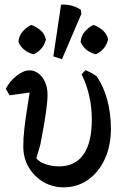

<svg xmlns="http://www.w3.org/2000/svg" viewBox="-20 -784 528 824"><path d="M253 20Q205 20 165.5 -3.5Q126 -27 103 -66.5Q80 -106 80 -155Q80 -175 81 -192.5Q82 -210 85 -236.5Q88 -263 94.5 -305.5Q101 -348 112 -417L137 -391L21 -375L5 -403Q22 -436 51.5 -459Q81 -482 106 -482Q128 -482 145.5 -468.5Q163 -455 173.5 -431.5Q184 -408 184 -378Q184 -349 177 -299.5Q170 -250 153 -163L136 -105Q148 -89 175.5 -79.5Q203 -70 234 -70Q302 -70 338 -120.5Q374 -171 374 -271Q374 -327 362 -376.5Q350 -426 330 -465L347 -483Q363 -476 375 -469.5Q387 -463 396 -455Q425 -412 440.5 -354.5Q456 -297 456 -232Q456 -159 430 -102Q404 -45 358 -12.5Q312 20 253 20ZM246 -530 209 -542 242 -764Q257 -765 272 -763Q287 -761 301 -755.5Q315 -750 327 -742L329 -724ZM124 -551Q77 -563 59 -604Q61 -630 77 -648.5Q93 -667 114 -677Q137 -669 155 -653Q173 -637 177 -614Q165 -569 124 -551ZM391 -551Q344 -563 326 -604Q328 -630 344 -648.5Q360 -667 381 -677Q404 -669 422 -653Q440 -637 444 -614Q432 -569 391 -551Z"/></svg>

Font: Eczar
Style: Regular
Weight: 400
Designer: Vaibhav Singh
Foundry: Rosetta Type Foundry
Version: Version 2.000